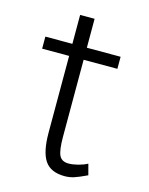

<svg xmlns="http://www.w3.org/2000/svg" viewBox="-101 -685 596 769"><g transform="rotate(15 197.5 -300.0)"><path d="M333 -8Q297 9 279 14.5Q261 20 242 20Q184 20 159.5 -16Q135 -52 135 -132V-620H195V-131Q195 -76 205 -54.5Q215 -33 244 -33Q261 -33 282.5 -38.5Q304 -44 321 -53ZM23 -500H335V-450H23Z"/></g></svg>

Font: Moderustic Light
Style: Regular
Weight: 300
Designer: Tural Alisoy
Foundry: TAFT Foundry
Version: Version 2.120